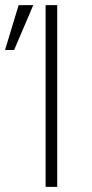

<svg xmlns="http://www.w3.org/2000/svg" viewBox="-41 -724 358 744"><path d="M135.7 0V-704.1H180.7V0ZM-21.5 -530.3 31.2 -704.1H87.9L13.7 -530.3Z"/></svg>

Font: Gothic A1 ExtraLight
Style: Regular
Weight: 275
Designer: HanYang I&C Co.,Ltd.
Foundry: HanYang I&C Co.,Ltd.
Version: Version 2.50